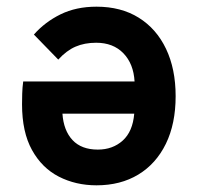

<svg xmlns="http://www.w3.org/2000/svg" viewBox="-20 -543 597 575"><path d="M269 12Q207 12 156.2 -14Q105.5 -40 75.8 -93.8Q46 -147.5 46 -230.5Q46 -244 46.5 -262.5Q47 -281 49.5 -299H383Q380 -352 349.5 -383.5Q319 -415 268 -415Q233 -415 206 -403.2Q179 -391.5 154.5 -364.5L81.5 -439.5Q114.5 -477 161.2 -500Q208 -523 269 -523Q342.5 -523 395.5 -490Q448.5 -457 477.2 -396.8Q506 -336.5 506 -255Q506 -172.5 476.8 -112.5Q447.5 -52.5 394.2 -20.2Q341 12 269 12ZM273 -95Q317.5 -95 347.5 -122Q377.5 -149 382 -202.5H167Q170.5 -152 197.2 -123.5Q224 -95 273 -95Z"/></svg>

Font: Overpass
Style: Bold
Weight: 700
Designer: Delve Withrington, Dave Bailey, Thomas Jockin
Foundry: Delve Fonts LLC
Version: Version 4.000; ttfautohint (v1.8.3)